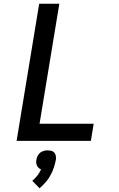

<svg xmlns="http://www.w3.org/2000/svg" viewBox="-20 -755 640 1029"><path d="M69 0 190 -735H298L192 -92H482L467 0ZM192 254 153 214Q158 210 161.5 206.5Q165 203 168.5 199Q172 195 176 191Q180 187 183 182.5Q186 178 189.5 172Q193 166 195 163L200 153Q197 152 194 150Q191 148 188.5 146Q186 144 184 141.5Q182 139 180 136Q178 133 177 129.5Q176 126 175 123Q174 120 174 115Q174 110 174 108L175 103Q175 98 176.5 93.5Q178 89 180 84Q182 79 185 75Q188 71 191.5 67Q195 63 199.5 60.5Q204 58 208.5 56Q213 54 219.5 52.5Q226 51 228 51H235Q239 51 242.5 51.5Q246 52 250 52.5Q254 53 257.5 54Q261 55 264 57Q267 59 269.5 61.5Q272 64 274 67Q276 70 277 73Q278 76 279 80Q280 84 280 88.5Q280 93 280 95L279 103Q277 111 275.5 118.5Q274 126 271.5 133.5Q269 141 266.5 148.5Q264 156 261 163Q258 170 254 177.5Q250 185 246 192Q242 199 237.5 205.5Q233 212 227 218.5Q221 225 214 233Q207 241 204 243Z"/></svg>

Font: Iosevka Aile Semibold Oblique
Style: Regular
Weight: 600
Italic angle: -9°
Designer: Belleve Invis
Foundry: Belleve Invis
Version: Version 31.1.0; ttfautohint (v1.8.4)